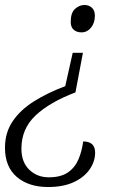

<svg xmlns="http://www.w3.org/2000/svg" viewBox="-23 -562 514 771"><path d="M304 -432Q285 -432 273 -442.5Q261 -453 261 -474Q261 -511 278.5 -526.5Q296 -542 316 -542Q334 -542 346 -531Q358 -520 358 -499Q358 -470 342.5 -451Q327 -432 304 -432ZM170 189Q92 189 44.5 148.5Q-3 108 -3 31Q-3 -29 27.5 -74.5Q58 -120 112.5 -154.5Q167 -189 239 -216L269 -350H310L280 -191Q177 -152 120 -98.5Q63 -45 63 35Q63 89 94.5 119.5Q126 150 173 150Q221 150 249.5 130.5Q278 111 292 78Q306 45 311 6Q359 6 359 51Q359 86 337.5 117.5Q316 149 274 169Q232 189 170 189Z"/></svg>

Font: Noto Serif Light
Style: Italic
Weight: 300
Italic angle: -12°
Designer: Monotype Design Team
Foundry: Monotype Imaging Inc.
Version: Version 2.013